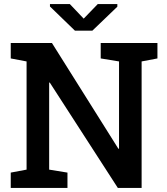

<svg xmlns="http://www.w3.org/2000/svg" viewBox="-20 -922 821 942"><path d="M32.7 0V-75.2L110.4 -89.8V-620.6L32.7 -635.3V-710.9H110.4H234.9L561 -191.9L564 -192.9V-620.6L474.1 -635.3V-710.9H674.8H752.4V-635.3L674.8 -620.6V0H558.1L224.1 -517.1L221.2 -516.6V-89.8L311 -75.2V0ZM555.7 -901.9V-889.2L433.1 -771.5H347.7L225.1 -890.2V-901.9H322.8L390.6 -830.6L459.5 -901.9Z"/></svg>

Font: Roboto Slab LO Medium
Style: Regular
Weight: 500
Designer: Google
Version: Version 2.000